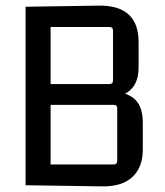

<svg xmlns="http://www.w3.org/2000/svg" viewBox="-20 -659 588 683"><path d="M488 -127Q488 -64 451 -29.5Q414 5 344 4L71 0V-635L332 -639Q402 -640 437.5 -607.5Q473 -575 473 -510V-419Q473 -359 436 -332.5Q399 -306 329 -306L340 -338Q415 -338 451.5 -312.5Q488 -287 488 -223ZM160 -303V-59L144 -74H384Q397 -74 397 -87V-274Q397 -286 384 -286H145ZM160 -580V-344L145 -360H369Q382 -360 382 -373V-550Q382 -563 369 -563H145Z"/></svg>

Font: Gemunu Libre ExtraLight Medium
Style: Regular
Weight: 500
Version: Version 1.100